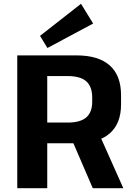

<svg xmlns="http://www.w3.org/2000/svg" viewBox="-20 -992 706 1012"><path d="M71 -700H384Q499 -700 558.5 -647Q618 -594 618 -491V-441Q618 -341 558.5 -289Q499 -237 384 -237H222V-346H337Q403 -346 434.5 -373Q466 -400 466 -456V-477Q466 -536 434.5 -563.5Q403 -591 337 -591H193L229 -628V0H71ZM353 -269H510L630 0H469ZM471 -868 230 -739 191 -803 407 -972Z"/></svg>

Font: Pathway Extreme 28pt
Style: Bold
Weight: 700
Designer: Eduardo Rodriguez Tunni
Foundry: Eduardo Rodriguez Tunni
Version: Version 1.001;gftools[0.9.26]